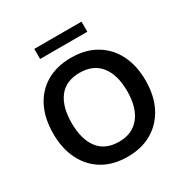

<svg xmlns="http://www.w3.org/2000/svg" viewBox="-197 -1044 1181 1219"><g transform="rotate(-30 393.5 -435.0)"><path d="M55 -353Q55 -464 95.5 -545Q136 -626 212 -670.5Q288 -715 393 -715Q497 -715 573 -670.5Q649 -626 690.5 -545Q732 -464 732 -354Q732 -243 690.5 -161.5Q649 -80 573 -35Q497 10 393 10Q288 10 212.5 -35Q137 -80 96 -161.5Q55 -243 55 -353ZM190 -353Q190 -234 241 -167Q292 -100 393 -100Q491 -100 544 -167Q597 -234 597 -353Q597 -473 544.5 -539Q492 -605 393 -605Q292 -605 241 -539Q190 -473 190 -353ZM220 -806V-880H566V-806Z"/></g></svg>

Font: MulishBold
Style: Bold
Weight: 700
Designer: Vernon Adams
Foundry: Vernon Adams
Version: Version 3.602; ttfautohint (v1.8.3)